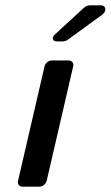

<svg xmlns="http://www.w3.org/2000/svg" viewBox="-20 -704 417 724"><path d="M65 0H129C141 0 153 -10 156 -22L256 -454C259 -466 251 -476 239 -476H175C163 -476 151 -466 148 -454L48 -22C45 -10 53 0 65 0ZM193 -548H219C222 -548 232 -551 234 -553L366 -649C383 -662 380 -684 361 -684H317C313 -684 302 -680 298 -676L187 -574C174 -563 178 -548 193 -548Z"/></svg>

Font: DIN Rundschrift
Style: MittelKursiv
Weight: 400
Version: Version 1.027